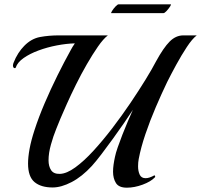

<svg xmlns="http://www.w3.org/2000/svg" viewBox="-20 -862 932 890"><path d="M568 8Q531 8 517.5 -13.5Q504 -35 504 -66Q504 -82 506.5 -99.5Q509 -117 513 -135Q516 -151 525.5 -178.5Q535 -206 547.5 -238Q560 -270 573 -300.5Q586 -331 596 -353Q580 -328 555.5 -292.5Q531 -257 503.5 -219Q476 -181 450.5 -147.5Q425 -114 406 -93Q360 -43 312 -18Q264 7 224 7Q170 7 140 -18Q110 -43 110 -104Q110 -133 117 -171.5Q124 -210 140 -259Q159 -318 187 -383.5Q215 -449 246.5 -512.5Q278 -576 308 -630Q310 -634 316.5 -645Q323 -656 327 -661Q288 -660 243.5 -651.5Q199 -643 158.5 -628Q118 -613 89.5 -593Q61 -573 53 -549Q52 -546 49 -546Q40 -546 40 -560Q40 -563 42 -569Q52 -595 65 -615Q78 -635 92 -649Q125 -683 166 -690.5Q207 -698 253 -698H480Q459 -682 434 -646Q409 -610 382.5 -564Q356 -518 332 -469.5Q308 -421 289.5 -379.5Q271 -338 260 -312Q254 -297 240.5 -264Q227 -231 216 -191.5Q205 -152 205 -119Q205 -91 217 -73Q229 -55 258 -56Q289 -57 329 -86Q369 -115 413 -163Q457 -211 501 -268.5Q545 -326 584.5 -384.5Q624 -443 655 -493.5Q686 -544 703 -577Q738 -641 766.5 -669.5Q795 -698 830 -698H892Q871 -682 846 -644Q821 -606 797 -562Q773 -518 755 -482Q729 -428 702 -365Q675 -302 654 -240Q633 -178 623 -125Q620 -109 620 -91Q620 -69 627.5 -52.5Q635 -36 655 -36Q672 -36 695 -49H696Q698 -49 699 -45.5Q700 -42 698 -40Q679 -20 641 -6Q603 8 568 8ZM496 -801Q493 -801 499.5 -811.5Q506 -822 515.5 -832Q525 -842 530 -842H771Q775 -842 768.5 -832Q762 -822 752.5 -811.5Q743 -801 737 -801Z"/></svg>

Font: Playball
Style: Regular
Weight: 400
Designer: Robert E. Leuschke
Foundry: Robert E. Leuschke
Version: Version 1.010